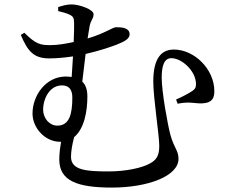

<svg xmlns="http://www.w3.org/2000/svg" viewBox="-20 -797 1040 868"><path d="M239 -229C204 -229 175 -262 175 -301C175 -352 205 -411 260 -411C290 -411 307 -394 307 -356C307 -280 293 -229 239 -229ZM243 -747C260 -743 283 -737 296 -730C312 -722 315 -714 315 -691C315 -673 315 -643 313 -607C280 -600 243 -593 208 -593C164 -593 143 -596 90 -649L74 -639C106 -564 133 -533 203 -533C239 -533 275 -537 310 -542C308 -511 306 -479 304 -449C295 -450 286 -451 277 -451C187 -451 127 -365 127 -284C127 -219 183 -156 252 -156H256C252 -131 248 -105 248 -76C248 21 330 51 486 51C649 51 787 -1 787 -79C787 -116 768 -126 751 -185C738 -232 711 -383 711 -445C711 -502 723 -534 755 -534C802 -534 866 -476 866 -417C866 -404 864 -396 850 -386C835 -376 802 -358 776 -347L783 -328C840 -340 864 -327 898 -330C938 -333 949 -352 949 -385C949 -484 859 -573 766 -573C707 -573 673 -530 673 -429C673 -352 700 -188 700 -137C700 -89 684 -72 656 -57C621 -38 550 -22 470 -22C369 -22 301 -28 301 -88C301 -111 306 -142 315 -177C361 -215 375 -293 375 -361C375 -392 367 -414 352 -428C357 -469 362 -513 367 -553C432 -568 484 -586 507 -595C546 -610 566 -623 566 -642C566 -671 532 -674 506 -674C488 -674 457 -647 376 -623C380 -646 383 -666 385 -678C391 -708 403 -712 403 -733C403 -754 339 -777 304 -777C282 -777 265 -772 243 -765Z"/></svg>

Font: Source Han Serif JP Medium
Style: Regular
Weight: 500
Designer: Ryoko NISHIZUKA 西塚涼子 (kana & ideographs); Frank Grießhammer (Latin, Greek & Cyrillic); Wenlong ZHANG 张文龙 (bopomofo); San
Foundry: Adobe Systems Incorporated
Version: Version 1.001;PS 1.001;hotconv 16.6.54;makeotf.lib2.5.65590